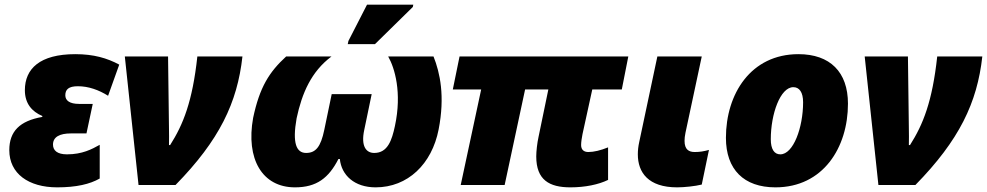

<svg xmlns="http://www.w3.org/2000/svg" viewBox="-20 -796 4246 826"><path d="M226 10C309 10 367 -4 409 -28V-173C375 -154 334 -132 268 -132C226 -132 208 -149 208 -174C208 -207 237 -222 285 -222H352L379 -349H320C279 -349 261 -364 261 -386C261 -411 275 -425 315 -425C361 -425 405 -409 445 -384L493 -518C441 -546 383 -563 304 -563C151 -563 87 -500 87 -408C87 -351 117 -316 162 -297V-293C65 -276 20 -231 20 -150C20 -49 103 10 226 10Z M576 0H735C924 -193 1001 -354 1023 -553H829C808 -359 768 -260 712 -172H707C708 -195 707 -223 707 -241L703 -553H517Z M1476 -606H1593L1756 -766L1758 -776H1559L1479 -620ZM1249 10C1342 10 1394 -30 1436 -112H1442C1449 -42 1505 10 1596 10C1734 10 1838 -90 1867 -239C1895 -382 1873 -483 1845 -553H1650C1678 -504 1710 -398 1679 -254C1666 -193 1648 -138 1590 -138C1555 -138 1532 -167 1547 -237L1579 -391H1407L1375 -237C1360 -164 1338 -138 1297 -138C1255 -138 1237 -180 1256 -287C1279 -395 1319 -488 1406 -553H1211C1138 -486 1097 -421 1069 -289C1037 -112 1108 10 1249 10Z M2434 10C2497 10 2555 -2 2596 -22V-162C2564 -149 2535 -142 2511 -142C2494 -142 2480 -150 2480 -172C2480 -185 2483 -204 2486 -219L2528 -411H2655L2683 -553H1957L1928 -411H2050L1962 0H2151L2239 -411H2339L2297 -208C2291 -181 2287 -145 2287 -123C2287 -22 2343 10 2434 10Z M2893 10C2924 10 2971 5 2999 -2L3030 -151C3008 -145 2991 -142 2969 -142C2944 -142 2925 -152 2925 -190C2925 -200 2926 -211 2929 -225L2999 -553H2808L2730 -185C2726 -167 2724 -149 2724 -132C2724 -54 2769 10 2893 10Z M3316 10C3521 10 3628 -161 3628 -350C3628 -486 3551 -563 3415 -563C3210 -563 3103 -392 3103 -203C3103 -67 3180 10 3316 10ZM3337 -132C3311 -132 3296 -154 3296 -197C3296 -306 3337 -421 3393 -421C3419 -421 3435 -399 3435 -356C3435 -247 3393 -132 3337 -132Z M3759 0H3918C4107 -193 4184 -354 4206 -553H4012C3991 -359 3951 -260 3895 -172H3890C3891 -195 3890 -223 3890 -241L3886 -553H3700Z"/></svg>

Font: Noto Sans Black
Style: Italic
Weight: 900
Italic angle: -12°
Designer: Monotype Design Team
Foundry: Monotype Imaging Inc.
Version: Version 2.013